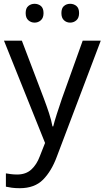

<svg xmlns="http://www.w3.org/2000/svg" viewBox="-20 -750 550 1010"><path d="M1 -536H95L211 -231Q226 -191 238 -154.5Q250 -118 256 -85H260Q266 -110 279 -150.5Q292 -191 306 -232L415 -536H510L279 74Q251 150 206.5 195Q162 240 84 240Q60 240 42 237.5Q24 235 11 232V162Q22 164 37.5 166Q53 168 70 168Q116 168 144.5 142Q173 116 189 73L217 2ZM115 -681Q115 -707 129 -718.5Q143 -730 162 -730Q181 -730 195 -718.5Q209 -707 209 -681Q209 -656 195 -643.5Q181 -631 162 -631Q143 -631 129 -643.5Q115 -656 115 -681ZM303 -681Q303 -707 316.5 -718.5Q330 -730 349 -730Q368 -730 382 -718.5Q396 -707 396 -681Q396 -656 382 -643.5Q368 -631 349 -631Q330 -631 316.5 -643.5Q303 -656 303 -681Z"/></svg>

Font: Noto Sans New Tai Lue
Style: Regular
Weight: 400
Designer: Monotype Design Team
Foundry: Monotype Imaging Inc.
Version: Version 2.003